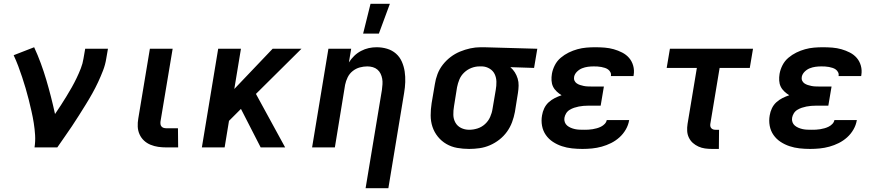

<svg xmlns="http://www.w3.org/2000/svg" viewBox="-20 -777 4640 1012"><path d="M162 0Q167 -33 165 -65Q163 -97 158 -128.5Q153 -160 146 -190.5Q139 -221 131.5 -251.5Q124 -282 115 -312Q106 -342 96.5 -371Q87 -400 76 -429Q65 -458 52 -486L160 -528Q179 -487 195 -443.5Q211 -400 224 -356Q237 -312 248.5 -267Q260 -222 270 -176Q286 -199 301 -222.5Q316 -246 330.5 -269.5Q345 -293 358.5 -317Q372 -341 384 -366Q396 -391 406 -416.5Q416 -442 420 -468L429 -520H549L540 -468Q535 -436 523 -405Q511 -374 497 -344Q483 -314 466.5 -284.5Q450 -255 432 -226Q414 -197 396 -168.5Q378 -140 359 -111.5Q340 -83 320.5 -55.5Q301 -28 282 0Z M919 0H857Q835 0 814 -3Q793 -6 773.5 -14Q754 -22 739 -36Q724 -50 715.5 -69Q707 -88 706 -109.5Q705 -131 709 -153L770 -520H890L826 -137Q825 -129 826 -122Q827 -115 831.5 -110Q836 -105 842.5 -103Q849 -101 857 -101H918Z M1354 0 1250 -203 1187 -140 1164 0H1044L1130 -520H1250L1215 -308L1417 -520H1569L1329 -282L1483 0Z M1907 215 1993 -303Q1995 -318 1996 -333Q1997 -348 1994.5 -362Q1992 -376 1986 -388.5Q1980 -401 1969.5 -410Q1959 -419 1945 -423Q1931 -427 1916 -427Q1896 -427 1876 -421.5Q1856 -416 1839 -402.5Q1822 -389 1812.5 -369.5Q1803 -350 1799 -330L1745 0H1625L1711 -520H1831L1819 -448Q1831 -467 1847 -482.5Q1863 -498 1883 -508.5Q1903 -519 1923.5 -523.5Q1944 -528 1965 -528Q1994 -528 2020.5 -520Q2047 -512 2067 -494.5Q2087 -477 2098 -452Q2109 -427 2113 -400Q2117 -373 2116 -344.5Q2115 -316 2110 -287L2027 215ZM1894 -600 1933 -757H2035L1977 -600Z M2453 8Q2420 8 2389.5 2.5Q2359 -3 2333 -18Q2307 -33 2288 -56.5Q2269 -80 2259.5 -108.5Q2250 -137 2250 -169Q2250 -201 2255 -233L2272 -333Q2276 -360 2286 -386.5Q2296 -413 2314 -436Q2332 -459 2355 -476.5Q2378 -494 2404.5 -505Q2431 -516 2458.5 -522Q2486 -528 2513 -528H2531L2812 -520L2795 -419L2670 -423Q2684 -411 2693.5 -396Q2703 -381 2708.5 -363Q2714 -345 2713.5 -325.5Q2713 -306 2710 -287L2694 -187Q2689 -160 2679 -133Q2669 -106 2652 -82.5Q2635 -59 2612 -41Q2589 -23 2562.5 -11.5Q2536 0 2508 4Q2480 8 2453 8ZM2453 -93Q2475 -93 2497 -100Q2519 -107 2536.5 -123Q2554 -139 2563.5 -160.5Q2573 -182 2576 -203L2593 -303Q2597 -325 2596.5 -346.5Q2596 -368 2587.5 -386Q2579 -404 2561 -415Q2543 -426 2522 -427H2507Q2486 -427 2465 -419Q2444 -411 2427 -395Q2410 -379 2401.5 -358.5Q2393 -338 2389 -317L2373 -217Q2369 -194 2369.5 -171.5Q2370 -149 2380.5 -130.5Q2391 -112 2410.5 -102.5Q2430 -93 2453 -93Z M3050 8Q3022 8 2994.5 5Q2967 2 2941.5 -6.5Q2916 -15 2894 -29.5Q2872 -44 2857 -65.5Q2842 -87 2837 -114Q2832 -141 2837 -169Q2840 -188 2848.5 -206Q2857 -224 2871.5 -237.5Q2886 -251 2904 -260Q2922 -269 2940 -275Q2927 -283 2914.5 -294.5Q2902 -306 2895 -320.5Q2888 -335 2887 -352.5Q2886 -370 2889 -388Q2893 -411 2904.5 -433.5Q2916 -456 2935.5 -472.5Q2955 -489 2977.5 -500Q3000 -511 3023.5 -517.5Q3047 -524 3070.5 -526Q3094 -528 3117 -528Q3143 -528 3167.5 -526Q3192 -524 3215 -517.5Q3238 -511 3259.5 -500Q3281 -489 3296 -471.5Q3311 -454 3317.5 -430.5Q3324 -407 3320 -382L3319 -376H3200V-377Q3202 -387 3197.5 -396Q3193 -405 3185.5 -410.5Q3178 -416 3169 -419Q3160 -422 3149.5 -424Q3139 -426 3129 -426.5Q3119 -427 3109 -427Q3094 -427 3078.5 -425Q3063 -423 3048 -417Q3033 -411 3021 -399Q3009 -387 3006 -372Q3004 -361 3008 -352Q3012 -343 3020 -337.5Q3028 -332 3037.5 -329Q3047 -326 3056.5 -324Q3066 -322 3076.5 -321.5Q3087 -321 3097 -321H3163L3146 -220H3080Q3068 -220 3055.5 -219Q3043 -218 3030.5 -215.5Q3018 -213 3006 -209Q2994 -205 2982.5 -198Q2971 -191 2964 -179.5Q2957 -168 2955 -156Q2953 -144 2957 -133Q2961 -122 2969.5 -115Q2978 -108 2988.5 -103.5Q2999 -99 3010.5 -96.5Q3022 -94 3034 -93.5Q3046 -93 3059 -93Q3070 -93 3081 -93.5Q3092 -94 3103.5 -96Q3115 -98 3126 -101Q3137 -104 3148 -109.5Q3159 -115 3167.5 -124Q3176 -133 3178 -144H3297L3296 -143Q3292 -118 3278.5 -94.5Q3265 -71 3245 -53Q3225 -35 3201 -23Q3177 -11 3151.5 -4Q3126 3 3100.5 5.5Q3075 8 3050 8Z M3769 8H3734Q3714 8 3696 5.5Q3678 3 3661.5 -4.5Q3645 -12 3632 -23.5Q3619 -35 3611 -51.5Q3603 -68 3602 -86.5Q3601 -105 3604 -124L3653 -419H3494L3511 -520H3949L3932 -419H3773L3724 -124Q3723 -118 3724 -112Q3725 -106 3729 -101.5Q3733 -97 3738.5 -95Q3744 -93 3751 -93H3770Z M4250 8Q4222 8 4194.5 5Q4167 2 4141.5 -6.5Q4116 -15 4094 -29.5Q4072 -44 4057 -65.5Q4042 -87 4037 -114Q4032 -141 4037 -169Q4040 -188 4048.5 -206Q4057 -224 4071.5 -237.5Q4086 -251 4104 -260Q4122 -269 4140 -275Q4127 -283 4114.5 -294.5Q4102 -306 4095 -320.5Q4088 -335 4087 -352.5Q4086 -370 4089 -388Q4093 -411 4104.5 -433.5Q4116 -456 4135.5 -472.5Q4155 -489 4177.5 -500Q4200 -511 4223.5 -517.5Q4247 -524 4270.5 -526Q4294 -528 4317 -528Q4343 -528 4367.5 -526Q4392 -524 4415 -517.5Q4438 -511 4459.5 -500Q4481 -489 4496 -471.5Q4511 -454 4517.5 -430.5Q4524 -407 4520 -382L4519 -376H4400V-377Q4402 -387 4397.5 -396Q4393 -405 4385.5 -410.5Q4378 -416 4369 -419Q4360 -422 4349.5 -424Q4339 -426 4329 -426.5Q4319 -427 4309 -427Q4294 -427 4278.5 -425Q4263 -423 4248 -417Q4233 -411 4221 -399Q4209 -387 4206 -372Q4204 -361 4208 -352Q4212 -343 4220 -337.5Q4228 -332 4237.5 -329Q4247 -326 4256.5 -324Q4266 -322 4276.5 -321.5Q4287 -321 4297 -321H4363L4346 -220H4280Q4268 -220 4255.5 -219Q4243 -218 4230.5 -215.5Q4218 -213 4206 -209Q4194 -205 4182.5 -198Q4171 -191 4164 -179.5Q4157 -168 4155 -156Q4153 -144 4157 -133Q4161 -122 4169.5 -115Q4178 -108 4188.5 -103.5Q4199 -99 4210.5 -96.5Q4222 -94 4234 -93.5Q4246 -93 4259 -93Q4270 -93 4281 -93.5Q4292 -94 4303.5 -96Q4315 -98 4326 -101Q4337 -104 4348 -109.5Q4359 -115 4367.5 -124Q4376 -133 4378 -144H4497L4496 -143Q4492 -118 4478.5 -94.5Q4465 -71 4445 -53Q4425 -35 4401 -23Q4377 -11 4351.5 -4Q4326 3 4300.5 5.5Q4275 8 4250 8Z"/></svg>

Font: Iosevka Aile Oblique
Style: Bold
Weight: 700
Italic angle: -9°
Designer: Belleve Invis
Foundry: Belleve Invis
Version: Version 31.1.0; ttfautohint (v1.8.4)